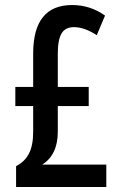

<svg xmlns="http://www.w3.org/2000/svg" viewBox="-20 -744 481 764"><path d="M267 -724Q339 -724 398 -682L365 -604Q316 -636 274 -636Q240 -636 225 -611Q210 -586 210 -531V-398H333V-322H210V-220Q210 -128 148 -89H403V0H44V-83Q78 -100 95 -132.5Q112 -165 112 -219V-322H41V-398H112V-531Q112 -724 267 -724Z"/></svg>

Font: Noto Sans Ethiopic ExtraCondensed Medium
Style: Regular
Weight: 500
Width: 2
Designer: Monotype Design Team
Foundry: Monotype Imaging Inc.
Version: Version 2.102; ttfautohint (v1.8.4.7-5d5b)